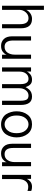

<svg xmlns="http://www.w3.org/2000/svg" viewBox="1311 -2110 816 3478"><g transform="rotate(90 1719.0 -371.0)"><path d="M84 0Q84 -189.5 84 -758.8Q102.5 -758.8 158.2 -758.8Q158.2 -678.7 158.2 -440.4Q158.2 -440.4 160.2 -440.4Q179.7 -482.4 222.7 -512.7Q266.6 -543 322.3 -543Q492.2 -543 492.2 -339.8Q492.2 -226.6 492.2 0Q473.6 0 418 0Q418 -82 418 -327.1Q418 -479.5 308.6 -479.5Q248 -479.5 203.1 -429.7Q158.2 -379.9 158.2 -311.5Q158.2 -208 158.2 0Q139.6 0 84 0Z M637.7 -184.6Q637.7 -269.5 637.7 -525.4Q656.2 -525.4 713.9 -525.4Q713.9 -444.3 713.9 -200.2Q713.9 -45.9 827.1 -45.9Q896.5 -45.9 933.6 -99.6Q969.7 -153.3 969.7 -226.6Q969.7 -326.2 969.7 -525.4Q988.3 -525.4 1043.9 -525.4Q1043.9 -393.6 1043.9 0Q1025.4 0 971.7 0Q971.7 -21.5 971.7 -85Q963.9 -52.7 922.9 -17.6Q882.8 17.6 809.6 17.6Q734.4 17.6 685.5 -34.2Q637.7 -85 637.7 -184.6Z M1201.2 0Q1201.2 -130.9 1201.2 -525.4Q1219.7 -525.4 1275.4 -525.4Q1275.4 -505.9 1275.4 -446.3Q1289.1 -482.4 1327.1 -512.7Q1365.2 -543 1423.8 -543Q1481.4 -543 1511.7 -509.8Q1542 -477.5 1558.6 -425.8Q1563.5 -438.5 1574.2 -455.1Q1585 -471.7 1604.5 -493.2Q1624 -514.6 1656.2 -529.3Q1689.5 -543 1728.5 -543Q1880.9 -543 1880.9 -339.8Q1880.9 -226.6 1880.9 0Q1861.3 0 1804.7 0Q1804.7 -84 1804.7 -334Q1804.7 -406.2 1785.2 -443.4Q1765.6 -479.5 1710.9 -479.5Q1654.3 -479.5 1616.2 -431.6Q1578.1 -384.8 1578.1 -312.5Q1578.1 -208 1578.1 0Q1559.6 0 1503.9 0Q1503.9 -84 1503.9 -335Q1503.9 -479.5 1408.2 -479.5Q1348.6 -479.5 1313.5 -434.6Q1277.3 -389.6 1277.3 -317.4Q1277.3 -211.9 1277.3 0Q1258.8 0 1201.2 0Z M2072.3 -262.7Q2072.3 -163.1 2118.2 -104.5Q2164.1 -45.9 2232.4 -45.9Q2299.8 -45.9 2345.7 -104.5Q2392.6 -163.1 2392.6 -262.7Q2392.6 -364.3 2345.7 -421.9Q2298.8 -479.5 2232.4 -479.5Q2165 -479.5 2118.2 -421.9Q2072.3 -364.3 2072.3 -262.7ZM1996.1 -262.7Q1996.1 -382.8 2058.6 -462.9Q2120.1 -543 2232.4 -543Q2343.8 -543 2406.2 -462.9Q2468.8 -382.8 2468.8 -262.7Q2468.8 -211.9 2455.1 -164.1Q2442.4 -116.2 2415 -74.2Q2388.7 -33.2 2341.8 -7.8Q2293.9 17.6 2232.4 17.6Q2171.9 17.6 2125 -7.8Q2077.1 -32.2 2049.8 -73.2Q2023.4 -115.2 2009.8 -163.1Q1996.1 -210.9 1996.1 -262.7Z M2584 -184.6Q2584 -269.5 2584 -525.4Q2602.5 -525.4 2660.2 -525.4Q2660.2 -444.3 2660.2 -200.2Q2660.2 -45.9 2773.4 -45.9Q2842.8 -45.9 2879.9 -99.6Q2916 -153.3 2916 -226.6Q2916 -326.2 2916 -525.4Q2934.6 -525.4 2990.2 -525.4Q2990.2 -393.6 2990.2 0Q2971.7 0 2918 0Q2918 -21.5 2918 -85Q2910.2 -52.7 2869.1 -17.6Q2829.1 17.6 2755.9 17.6Q2680.7 17.6 2631.8 -34.2Q2584 -85 2584 -184.6Z M3147.5 0Q3147.5 -130.9 3147.5 -525.4Q3165 -525.4 3219.7 -525.4Q3219.7 -505.9 3219.7 -449.2Q3235.4 -484.4 3271.5 -513.7Q3307.6 -543 3364.3 -543Q3406.2 -543 3438.5 -529.3Q3438.5 -506.8 3438.5 -460.9Q3403.3 -474.6 3364.3 -474.6Q3297.9 -474.6 3260.7 -424.8Q3223.6 -375 3223.6 -293Q3223.6 -195.3 3223.6 0Q3205.1 0 3147.5 0Z"/></g></svg>

Font: Gothic A1
Style: Regular
Weight: 400
Designer: HanYang I&C Co.,Ltd.
Version: Version 2.50